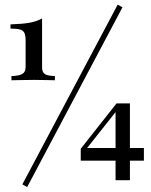

<svg xmlns="http://www.w3.org/2000/svg" viewBox="-20 -714 635 809"><path d="M28.2 -375.8V-393.5Q61.3 -394.4 74.6 -402.8Q87.9 -411.3 87.9 -431.5V-541.9Q87.9 -563.7 83.1 -574.6Q78.2 -585.5 64.9 -589.5Q51.6 -593.5 24.2 -593.5V-611.3Q74.2 -612.9 104 -618.1Q133.9 -623.4 157.3 -636.3V-429.8Q157.3 -409.7 169 -402Q180.6 -394.4 211.3 -393.5V-375.8Q193.5 -376.6 177.8 -376.6Q162.1 -376.6 148.8 -377Q135.5 -377.4 124.2 -377.4Q112.1 -377.4 97.6 -377Q83.1 -376.6 66.1 -376.6Q49.2 -376.6 28.2 -375.8ZM94.4 74.2 74.2 62.9 475.8 -694.4 496 -683.1ZM320.2 -37.1V-87.1L471 -278.2L480.6 -258.9L341.9 -83.9L335.5 -90.3H586.3V-37.1ZM466.9 45.2V-252.4L471 -278.2H527.4V45.2Z"/></svg>

Font: Playfair 5pt SemiExpanded Light
Style: Regular
Weight: 400
Version: Version 2.203